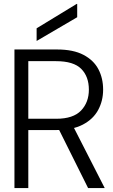

<svg xmlns="http://www.w3.org/2000/svg" viewBox="-20 -950 573 970"><path d="M53 0V-700H269Q350 -700 401.5 -673Q453 -646 477 -600.5Q501 -555 501 -497Q501 -441 476 -394.5Q451 -348 398.5 -320.5Q346 -293 264 -293H123V0ZM425 0 268 -315H348L509 0ZM123 -350H264Q350 -350 389.5 -391.5Q429 -433 429 -497Q429 -563 390.5 -602Q352 -641 263 -641H123ZM165 -743V-807L367 -930H370V-863Z"/></svg>

Font: DM Sans 36pt Light
Style: Regular
Weight: 300
Designer: Colophon Foundry, Jonny Pinhorn
Foundry: Colophon Foundry
Version: Version 4.004;gftools[0.9.30]